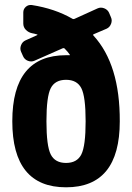

<svg xmlns="http://www.w3.org/2000/svg" viewBox="-20 -756 540 785"><path d="M187.5 -124.5Q205.1 -89.8 250 -89.8Q294.9 -89.8 312.5 -124.5Q330.1 -159.2 330.1 -260.3Q330.1 -361.3 312.5 -395.5Q294.9 -429.7 250 -429.7Q205.1 -429.7 187.5 -395.5Q169.9 -361.3 169.9 -260.3Q169.9 -159.2 187.5 -124.5ZM416 -638.7 363.3 -616.2Q358.4 -614.3 362.3 -610.4Q470.7 -492.2 469.7 -259.8Q469.7 9.8 250 9.8Q30.3 9.8 30.3 -260.3Q30.3 -530.3 250 -530.3H262.7H265.6V-532.2Q257.8 -543.9 244.1 -557.6Q241.2 -560.5 236.3 -558.6L121.1 -507.8Q108.4 -502 94.2 -507.3Q80.1 -512.7 74.2 -526.4L66.4 -543.9Q60.5 -556.6 65.9 -570.8Q71.3 -585 84 -590.8L131.8 -612.3Q134.8 -615.2 131.8 -615.2Q118.2 -619.1 111.3 -620.1Q96.7 -623 85.9 -633.8Q75.2 -644.5 75.2 -660.2V-705.1Q75.2 -718.8 85.4 -728Q95.7 -737.3 110.4 -735.4Q204.1 -720.7 275.4 -679.7Q279.3 -676.8 284.2 -678.7L378.9 -721.7Q391.6 -727.5 405.8 -722.2Q419.9 -716.8 425.8 -704.1L433.6 -685.5Q439.5 -672.9 434.1 -658.7Q428.7 -644.5 416 -638.7Z"/></svg>

Font: Rounded-L Mgen+ 1mn bold
Style: Bold
Weight: 700
Designer: [Source Han Sans]
Ryoko NISHIZUKA  (kana & ideographs); Paul D. Hunt (Latin, Greek & Cyrillic); Wenlong ZHANG  (bopomofo
Version: Version 1.059.20150602